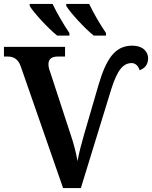

<svg xmlns="http://www.w3.org/2000/svg" viewBox="-20 -951 769 971"><path d="M454 -771H516V-784C488 -825 452 -886 431 -931H315V-921C336 -886 409 -807 454 -771ZM269 -771H331V-784C303 -825 267 -886 246 -931H130V-921C151 -886 224 -807 269 -771ZM299 0H389L543 -501C574 -599 604 -632 646 -632C665 -632 680 -617 686 -596C711 -604 729 -624 729 -656C729 -688 705 -720 648 -720C561 -720 517 -652 479 -524L405 -270C391 -222 380 -179 372 -136C365 -177 353 -225 337 -271L234 -586C229 -598 225 -614 225 -626C225 -655 245 -665 272 -665H309V-714H0V-665H19C46 -665 71 -655 85 -615Z"/></svg>

Font: Noto Serif Semi
Style: Regular
Weight: 600
Designer: Monotype Design Team
Foundry: Monotype Imaging Inc.
Version: Version 1.002